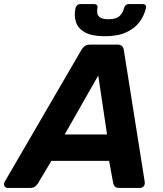

<svg xmlns="http://www.w3.org/2000/svg" viewBox="-67 -918 795 938"><path d="M-29 0Q-41 0 -45.5 -10Q-50 -20 -44 -30L330 -673Q336 -684 346 -692Q356 -700 373 -700H507Q523 -700 530 -692Q537 -684 538 -673L640 -30Q642 -16 635 -8Q628 0 617 0H515Q500 0 494 -7Q488 -14 486 -23L466 -132H184L117 -20Q112 -13 104 -6.5Q96 0 82 0ZM249 -261H456L413 -549ZM445 -741Q382 -741 348 -760Q314 -779 304 -810.5Q294 -842 302 -879Q304 -887 310 -892.5Q316 -898 325 -898H394Q403 -898 407 -892.5Q411 -887 409 -879Q406 -865 408.5 -852.5Q411 -840 423.5 -832Q436 -824 462 -824Q502 -824 518.5 -841Q535 -858 539 -879Q541 -887 547 -892.5Q553 -898 562 -898H631Q640 -898 644 -892.5Q648 -887 646 -879Q638 -842 614.5 -810.5Q591 -779 549.5 -760Q508 -741 445 -741Z"/></svg>

Font: Rubik Light SemiBold
Style: Italic
Weight: 600
Italic angle: -12°
Version: Version 2.104